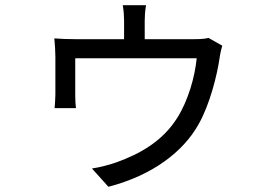

<svg xmlns="http://www.w3.org/2000/svg" viewBox="-20 -641 1040 735"><path d="M778 -496C768 -493 752 -491 722 -491H534V-562C534 -577 535 -597 539 -621H450C454 -597 455 -577 455 -562V-491H272C244 -491 211 -492 188 -494C190 -476 192 -442 192 -424V-279C192 -263 190 -241 189 -227H271C269 -239 268 -261 268 -275V-418H733C726 -346 700 -255 658 -189C601 -99 515 -52 427 -20C405 -12 362 0 332 4L395 74C565 30 682 -61 740 -165C784 -242 811 -355 820 -415C822 -431 827 -454 831 -466Z"/></svg>

Font: Noto Sans Mono CJK SC Regular
Style: Regular
Weight: 400
Designer: Ryoko NISHIZUKA (kana & ideographs); Paul D. Hunt (Latin, Greek & Cyrillic); Wenlong ZHANG (bopomofo); Sandoll Communica
Foundry: Adobe Systems Incorporated
Version: Version 1.005;PS 1.005;hotconv 1.0.96;makeotf.lib2.5.65012